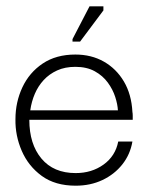

<svg xmlns="http://www.w3.org/2000/svg" viewBox="-20 -579 485 609"><path d="M220 10Q155 10 112.5 -21Q70 -52 49 -100.5Q28 -149 29 -201Q29 -255 51 -302Q73 -349 115.5 -377.5Q158 -406 219 -406Q270 -406 309.5 -383.5Q349 -361 373 -320.5Q397 -280 400 -224Q401 -219 401 -212Q401 -205 401 -199H73Q73 -122 111.5 -76Q150 -30 220 -30Q271 -30 308.5 -57Q346 -84 355 -130H400Q393 -89 368 -57.5Q343 -26 305 -8Q267 10 220 10ZM76 -229H354Q353 -248 345.5 -271.5Q338 -295 322 -317Q306 -339 280.5 -353Q255 -367 219 -367Q186 -367 161 -355.5Q136 -344 118.5 -325Q101 -306 90.5 -281.5Q80 -257 76 -229ZM234 -447H210V-455L264 -559H308V-546Z"/></svg>

Font: Darker Grotesque
Style: Regular
Weight: 400
Designer: Gabriel Lam
Foundry: TypeRant
Version: Version 1.000;gftools[0.9.28]